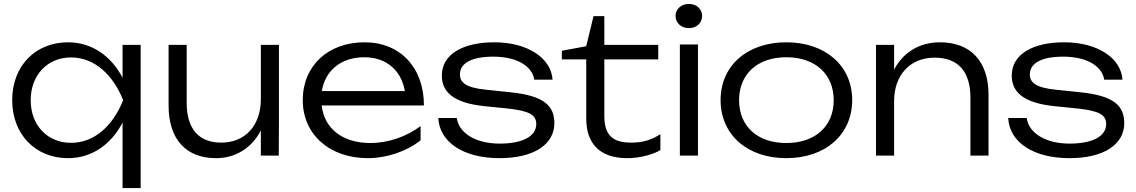

<svg xmlns="http://www.w3.org/2000/svg" viewBox="-20 -791 5775 976"><path d="M695 -563H603V-396C545 -507 446 -576 326 -576C161 -576 42 -457 42 -282C42 -107 161 13 326 13C446 13 545 -56 603 -168V165H695ZM136 -282C136 -410 222 -499 341 -499C461 -499 555 -410 606 -282C555 -153 461 -65 341 -65C222 -65 136 -153 136 -282Z M1397 0 1398 -178V-563H1306V-287C1306 -154 1227 -66 1105 -66C990 -66 929 -136 929 -269V-563H837V-254C837 -85 924 13 1078 13C1178 13 1260 -39 1306 -128V0Z M1850 13C1946 13 2049 -22 2118 -78V-150C2047 -97 1955 -64 1863 -64C1722 -64 1629 -136 1615 -255H2135C2135 -447 2015 -576 1833 -576C1648 -576 1519 -457 1519 -282C1519 -107 1656 13 1850 13ZM1832 -500C1943 -500 2020 -434 2038 -328H1616C1633 -433 1714 -500 1832 -500Z M2798 -165C2798 -254 2744 -305 2574 -322L2450 -335C2351 -345 2318 -370 2318 -413C2318 -471 2380 -503 2487 -503C2616 -503 2687 -449 2696 -386H2789C2781 -498 2660 -576 2492 -576C2333 -576 2226 -515 2226 -407C2226 -325 2283 -267 2446 -251L2555 -240C2670 -228 2706 -208 2706 -160C2706 -98 2636 -61 2520 -61C2400 -61 2313 -113 2302 -191H2208C2214 -69 2335 13 2519 13C2696 13 2798 -58 2798 -165Z M2960 -489V-189C2960 -73 3017 13 3170 13C3236 13 3305 -8 3337 -28V-109C3294 -81 3250 -66 3189 -66C3095 -66 3052 -102 3052 -203V-489H3326V-563H3052V-709H2997L2960 -556L2836 -533V-489Z M3436 0H3528V-565H3436ZM3482 -648C3521 -648 3549 -674 3549 -710C3549 -745 3521 -771 3482 -771C3443 -771 3414 -745 3414 -710C3414 -674 3443 -648 3482 -648Z M3977 13C4176 13 4312 -107 4312 -282C4312 -457 4176 -576 3977 -576C3778 -576 3643 -457 3643 -282C3643 -107 3778 13 3977 13ZM3977 -64C3830 -64 3737 -149 3737 -282C3737 -414 3830 -500 3977 -500C4124 -500 4218 -414 4218 -282C4218 -149 4124 -64 3977 -64Z M4758 -576C4654 -576 4571 -525 4525 -437V-563H4433V0H4525V-277C4525 -409 4606 -498 4731 -498C4850 -498 4913 -428 4913 -294V0H5005V-310C5005 -478 4915 -576 4758 -576Z M5695 -165C5695 -254 5641 -305 5471 -322L5347 -335C5248 -345 5215 -370 5215 -413C5215 -471 5277 -503 5384 -503C5513 -503 5584 -449 5593 -386H5686C5678 -498 5557 -576 5389 -576C5230 -576 5123 -515 5123 -407C5123 -325 5180 -267 5343 -251L5452 -240C5567 -228 5603 -208 5603 -160C5603 -98 5533 -61 5417 -61C5297 -61 5210 -113 5199 -191H5105C5111 -69 5232 13 5416 13C5593 13 5695 -58 5695 -165Z"/></svg>

Font: Bounded Light
Style: Regular
Weight: 300
Designer: Vlad Churkin
Version: Version 3.0